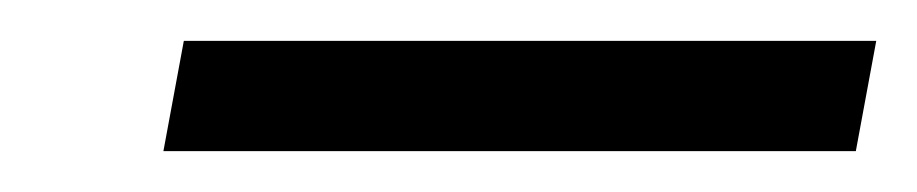

<svg xmlns="http://www.w3.org/2000/svg" viewBox="-20 -663 449 94"><path d="M60 -589 70 -643H409L399 -589Z"/></svg>

Font: DM Sans 36pt Light
Style: Italic
Weight: 300
Italic angle: -10°
Designer: Colophon Foundry, Jonny Pinhorn
Foundry: Colophon Foundry
Version: Version 4.004;gftools[0.9.30]